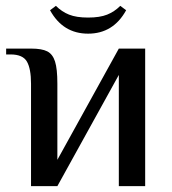

<svg xmlns="http://www.w3.org/2000/svg" viewBox="-20 -636 588 656"><path d="M86 -350Q86 -401 72 -425.5Q58 -450 16 -450H1V-470H86Q123 -470 141.5 -460.5Q160 -451 168 -426Q176 -401 176 -350V-90L386 -470H476V0H386V-380L176 0H86ZM151 -601 171 -616Q191 -596 216 -586Q241 -576 281 -576Q321 -576 346 -586Q371 -596 391 -616L411 -601Q367 -521 281 -521Q195 -521 151 -601Z"/></svg>

Font: Philosopher
Style: Regular
Weight: 400
Designer: Jovanny Lemonad
Foundry: Jovanny Lemonad
Version: Version 2.000